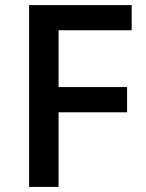

<svg xmlns="http://www.w3.org/2000/svg" viewBox="-20 -734 572 754"><path d="M210 0H94.2V-713.9H497.1V-615.2H210V-392.1H479V-293H210Z"/></svg>

Font: f41525491657056   
Style: Regular
Weight: 600
Foundry: Ascender Corporation
Version: Version 1.10